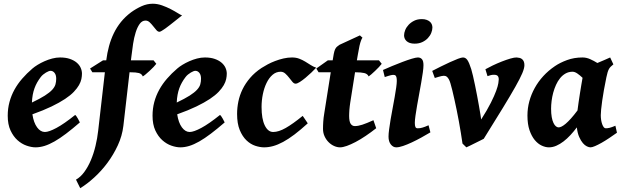

<svg xmlns="http://www.w3.org/2000/svg" viewBox="-20 -762 3295 1019"><path d="M415 -371.1Q415 -357.9 411.9 -342.5Q408.7 -327.1 399.2 -310.3Q389.6 -293.5 372.1 -274.9Q354.5 -256.3 325.2 -236.8Q295.9 -217.3 253.4 -196.8Q210.9 -176.3 151.9 -155.3Q158.7 -110.8 176.8 -86.2Q194.8 -61.5 218.3 -61.5Q239.3 -61.5 279.5 -83Q319.8 -104.5 378.9 -151.9Q381.8 -150.4 385.7 -144.8Q389.6 -139.2 393.3 -132.6Q397 -126 399.9 -120.1L403.8 -112.3Q363.8 -77.6 330.6 -52.5Q297.4 -27.3 269 -11.2Q240.7 4.9 216.1 12.5Q191.4 20 168.5 20Q147 20 121.1 11Q95.2 2 73 -17.8Q50.8 -37.6 35.9 -69.6Q21 -101.6 21 -147.9Q21 -186 30.3 -220.5Q39.6 -254.9 56.6 -285.9Q73.7 -316.9 97.9 -344.7Q122.1 -372.6 152.3 -398.4Q163.1 -407.7 179.7 -418Q196.3 -428.2 216.1 -437Q235.8 -445.8 257.1 -451.4Q278.3 -457 298.8 -457Q328.6 -457 350.6 -449.5Q372.6 -441.9 387 -429.7Q401.4 -417.5 408.2 -402.1Q415 -386.7 415 -371.1ZM195.8 -352.5Q185.1 -338.4 177 -324Q168.9 -309.6 163.1 -293.5Q157.2 -277.3 153.8 -258.8Q150.4 -240.2 149.4 -217.8Q192.4 -238.3 218 -254.6Q243.7 -271 257.1 -285.6Q270.5 -300.3 274.4 -314.5Q278.3 -328.6 278.3 -344.2Q278.3 -364.3 269.5 -375.2Q260.7 -386.2 248 -386.2Q244.1 -386.2 237.8 -383.8Q231.4 -381.3 224.1 -377Q216.8 -372.6 209.2 -366.5Q201.7 -360.4 195.8 -352.5Z M946.3 -680.2Q939.5 -675.3 929 -666.7Q918.5 -658.2 906.5 -648.7Q894.5 -639.2 881.8 -629.2Q869.1 -619.1 858.2 -611.3Q847.2 -603.5 838.6 -598.4Q830.1 -593.3 826.2 -593.3Q817.9 -593.3 809.8 -602.5Q801.8 -611.8 793 -623Q784.2 -634.3 774.4 -643.6Q764.6 -652.8 752.4 -652.8Q733.9 -652.8 721.2 -635Q708.5 -617.2 700 -589.8Q691.4 -562.5 686.3 -529.3Q681.2 -496.1 677.7 -464.8L674.8 -441.9H794.9L809.6 -423.3Q804.7 -416.5 794.7 -406.2Q784.7 -396 773.7 -385.7Q762.7 -375.5 752.7 -367.2Q742.7 -358.9 737.8 -356.4Q732.4 -370.1 717.3 -374.3Q702.1 -378.4 672.9 -378.4H667.5L634.8 -94.2Q628.4 -40.5 605.2 9.5Q582 59.6 549.8 102.8Q517.6 146 479.7 180.4Q441.9 214.8 405.8 236.8L383.3 191.4Q407.7 177.7 427.5 150.6Q447.3 123.5 462.2 88.4Q477.1 53.2 486.8 12.7Q496.6 -27.8 501 -67.9L536.6 -378.4H470.2L458 -398.4L526.9 -441.9H543.9Q548.8 -481 558.6 -517.1Q568.4 -553.2 584 -585.4Q599.6 -617.7 622.3 -645.8Q645 -673.8 675.8 -696.8Q702.1 -715.8 731.2 -729Q760.3 -742.2 790.5 -742.2Q815.4 -742.2 840.1 -733.4Q864.7 -724.6 886 -713.6Q907.2 -702.6 923.1 -692.6Q939 -682.6 946.3 -680.2Z M1183.6 -371.1Q1183.6 -357.9 1180.4 -342.5Q1177.2 -327.1 1167.7 -310.3Q1158.2 -293.5 1140.6 -274.9Q1123 -256.3 1093.8 -236.8Q1064.5 -217.3 1022 -196.8Q979.5 -176.3 920.4 -155.3Q927.2 -110.8 945.3 -86.2Q963.4 -61.5 986.8 -61.5Q1007.8 -61.5 1048.1 -83Q1088.4 -104.5 1147.5 -151.9Q1150.4 -150.4 1154.3 -144.8Q1158.2 -139.2 1161.9 -132.6Q1165.5 -126 1168.5 -120.1L1172.4 -112.3Q1132.3 -77.6 1099.1 -52.5Q1065.9 -27.3 1037.6 -11.2Q1009.3 4.9 984.6 12.5Q960 20 937 20Q915.5 20 889.6 11Q863.8 2 841.6 -17.8Q819.3 -37.6 804.4 -69.6Q789.6 -101.6 789.6 -147.9Q789.6 -186 798.8 -220.5Q808.1 -254.9 825.2 -285.9Q842.3 -316.9 866.5 -344.7Q890.6 -372.6 920.9 -398.4Q931.6 -407.7 948.2 -418Q964.8 -428.2 984.6 -437Q1004.4 -445.8 1025.6 -451.4Q1046.9 -457 1067.4 -457Q1097.2 -457 1119.1 -449.5Q1141.1 -441.9 1155.5 -429.7Q1169.9 -417.5 1176.8 -402.1Q1183.6 -386.7 1183.6 -371.1ZM964.4 -352.5Q953.6 -338.4 945.6 -324Q937.5 -309.6 931.6 -293.5Q925.8 -277.3 922.4 -258.8Q918.9 -240.2 918 -217.8Q960.9 -238.3 986.6 -254.6Q1012.2 -271 1025.6 -285.6Q1039.1 -300.3 1043 -314.5Q1046.9 -328.6 1046.9 -344.2Q1046.9 -364.3 1038.1 -375.2Q1029.3 -386.2 1016.6 -386.2Q1012.7 -386.2 1006.3 -383.8Q1000 -381.3 992.7 -377Q985.4 -372.6 977.8 -366.5Q970.2 -360.4 964.4 -352.5Z M1658.2 -402.8Q1647.9 -391.6 1632.6 -377Q1617.2 -362.3 1601.3 -349.1Q1585.4 -335.9 1571.3 -326.9Q1557.1 -317.9 1548.8 -317.9Q1540 -317.9 1531.7 -327.9Q1523.4 -337.9 1514.4 -349.6Q1505.4 -361.3 1494.4 -371.3Q1483.4 -381.3 1469.7 -381.3Q1445.3 -381.3 1426.5 -365Q1407.7 -348.6 1394.8 -322Q1381.8 -295.4 1375 -262Q1368.2 -228.5 1368.2 -194.3Q1368.2 -130.9 1385.3 -96.2Q1402.3 -61.5 1429.7 -61.5Q1459 -61.5 1496.3 -82.8Q1533.7 -104 1586.4 -147Q1588.4 -144.5 1592.3 -138.7Q1596.2 -132.8 1600.6 -126.5Q1605 -120.1 1608.6 -114.7Q1612.3 -109.4 1613.3 -107.4Q1575.2 -72.8 1543 -48.3Q1510.7 -23.9 1482.7 -8.8Q1454.6 6.3 1429.9 13.2Q1405.3 20 1381.8 20Q1359.9 20 1334.7 11.7Q1309.6 3.4 1288.1 -17.1Q1266.6 -37.6 1252.4 -71.8Q1238.3 -106 1238.3 -157.2Q1238.3 -189.9 1245.1 -223.4Q1252 -256.8 1267.3 -288.3Q1282.7 -319.8 1307.4 -348.6Q1332 -377.4 1368.2 -401.4Q1381.8 -410.2 1400.4 -420.2Q1418.9 -430.2 1440.2 -438.2Q1461.4 -446.3 1484.4 -451.7Q1507.3 -457 1529.8 -457Q1551.3 -457 1568.4 -450.4Q1585.4 -443.8 1600.3 -434.8Q1615.2 -425.8 1629.2 -416.7Q1643.1 -407.7 1658.2 -402.8Z M1976.6 -81.5Q1948.7 -59.6 1920.9 -40.8Q1893.1 -22 1867.4 -8.5Q1841.8 4.9 1820.6 12.5Q1799.3 20 1784.7 20Q1769 20 1752.9 12.7Q1736.8 5.4 1723.9 -7.6Q1710.9 -20.5 1702.6 -38.6Q1694.3 -56.6 1694.3 -78.1Q1694.3 -87.4 1694.6 -96.7Q1694.8 -106 1695.6 -116Q1696.3 -126 1697.5 -137.2Q1698.7 -148.4 1701.2 -162.1L1735.4 -378.4H1670.9L1658.7 -398.4L1720.2 -441.9H1745.6L1748.5 -459Q1751.5 -479 1754.6 -489.7Q1757.8 -500.5 1762 -506.6Q1766.1 -512.7 1771 -516.1Q1775.9 -519.5 1782.2 -524.4L1890.1 -574.2L1903.8 -562Q1899.9 -557.6 1896 -546.4Q1892.1 -536.6 1887.9 -518.6Q1883.8 -500.5 1878.9 -470.2L1874 -441.9H1991.2L2005.9 -423.3Q2001 -416.5 1991.2 -406.2Q1981.4 -396 1970.7 -385.7Q1960 -375.5 1950.4 -367.2Q1940.9 -358.9 1936.5 -356.4Q1930.7 -370.1 1913.3 -374.3Q1896 -378.4 1866.7 -378.4H1864.3L1838.9 -217.8Q1837.4 -208.5 1836.2 -198Q1835 -187.5 1834.2 -178Q1833.5 -168.5 1833.3 -160.2Q1833 -151.9 1833 -147Q1833 -116.7 1841.3 -104.7Q1849.6 -92.8 1863.3 -92.8Q1880.4 -92.8 1902.8 -100.1Q1925.3 -107.4 1961.9 -124Z M2264.2 -59.6Q2241.2 -45.9 2215.6 -31.7Q2189.9 -17.6 2165.3 -6.1Q2140.6 5.4 2119.1 12.7Q2097.7 20 2083 20Q2066.4 20 2054.2 4.6Q2042 -10.7 2042 -37.1Q2042 -51.8 2045.2 -75.9Q2048.3 -100.1 2053.2 -128.9Q2058.1 -157.7 2064 -188.5Q2069.8 -219.2 2074.7 -247.1Q2079.6 -274.9 2082.8 -297.6Q2085.9 -320.3 2085.9 -332Q2085.9 -343.3 2084.5 -349.9Q2083 -356.4 2080.6 -359.6Q2078.1 -362.8 2074.2 -363.8Q2070.3 -364.7 2065.9 -364.7Q2062 -364.7 2054.7 -363Q2047.4 -361.3 2040 -358.9Q2031.2 -356.4 2022 -353L2012.7 -390.6Q2033.2 -399.9 2060.8 -411.4Q2088.4 -422.9 2115.5 -433.1Q2142.6 -443.4 2165 -450.2Q2187.5 -457 2197.8 -457Q2211.4 -457 2219.5 -447.8Q2227.5 -438.5 2227.5 -416Q2227.5 -401.9 2224.1 -377.4Q2220.7 -353 2215.6 -324Q2210.4 -294.9 2204.6 -262.9Q2198.7 -231 2193.6 -201.9Q2188.5 -172.9 2185.1 -148.4Q2181.6 -124 2181.6 -109.9Q2181.6 -94.7 2184.8 -87.9Q2188 -81.1 2196.3 -81.1Q2203.6 -81.1 2210 -82Q2216.3 -83 2222.9 -85Q2229.5 -86.9 2236.8 -89.8Q2244.1 -92.8 2254.4 -97.2ZM2274.9 -616.2Q2274.9 -602.5 2268.8 -587.4Q2262.7 -572.3 2250.7 -559.6Q2238.8 -546.9 2221.2 -538.6Q2203.6 -530.3 2180.7 -530.3Q2166 -530.3 2155.3 -533.9Q2144.5 -537.6 2137.7 -543.9Q2130.9 -550.3 2127.7 -558.1Q2124.5 -565.9 2124.5 -574.2Q2124.5 -587.4 2130.6 -602.5Q2136.7 -617.7 2148.9 -630.6Q2161.1 -643.6 2178.5 -652.1Q2195.8 -660.6 2218.8 -660.6Q2233.4 -660.6 2244.1 -656.7Q2254.9 -652.8 2261.7 -646.7Q2268.6 -640.6 2271.7 -632.6Q2274.9 -624.5 2274.9 -616.2Z M2763.2 -416Q2763.2 -400.4 2752 -373.5Q2740.7 -346.7 2715.1 -301.3Q2689.5 -255.9 2648.4 -188.7Q2607.4 -121.6 2547.4 -25.4Q2543 -22.9 2530 -16.6Q2517.1 -10.3 2502 -2.7Q2486.8 4.9 2473.4 11.5Q2460 18.1 2455.1 20L2434.6 0Q2430.7 -27.3 2425.8 -57.6Q2420.9 -87.9 2415.3 -118.4Q2409.7 -148.9 2403.6 -178.7Q2397.5 -208.5 2391.6 -234.9Q2385.7 -261.2 2380.4 -283.2Q2375 -305.2 2370.6 -319.8Q2366.7 -333 2362.3 -340.8Q2357.9 -348.6 2353.3 -353Q2348.6 -357.4 2344.2 -358.6Q2339.8 -359.9 2335.4 -359.9Q2330.6 -359.9 2322.8 -358.2Q2314.9 -356.4 2307.1 -354Q2298.3 -351.6 2287.6 -348.1L2273.9 -385.7Q2294.4 -396.5 2319.6 -408.9Q2344.7 -421.4 2368.2 -432.1Q2391.6 -442.9 2410.4 -450Q2429.2 -457 2437 -457Q2451.2 -457 2460.7 -443.1Q2470.2 -429.2 2481 -395Q2484.9 -382.3 2490.2 -359.6Q2495.6 -336.9 2501.2 -309.3Q2506.8 -281.7 2512.5 -252.2Q2518.1 -222.7 2522.5 -197.3Q2526.9 -171.9 2530 -153.1Q2533.2 -134.3 2533.7 -127.9Q2566.4 -179.2 2585.2 -216.8Q2604 -254.4 2613.3 -280Q2622.6 -305.7 2624.8 -320.3Q2627 -335 2627 -340.3Q2627 -353.5 2621.1 -359.4Q2615.2 -365.2 2601.6 -365.2Q2593.3 -365.2 2585.7 -363.5Q2578.1 -361.8 2567.4 -357.9L2556.2 -394.5Q2571.8 -403.3 2595.2 -414.6Q2618.7 -425.8 2642.8 -435.3Q2667 -444.8 2688.7 -451.2Q2710.4 -457.5 2722.2 -457Q2730.5 -456.5 2738 -454.6Q2745.6 -452.6 2751.2 -447.8Q2756.8 -442.9 2760 -435.3Q2763.2 -427.7 2763.2 -416Z M3044.9 -175.8Q3047.4 -195.8 3050.8 -219.2Q3054.2 -242.7 3057.9 -266.1Q3061.5 -289.6 3065.2 -311Q3068.8 -332.5 3071.8 -349.1Q3058.1 -362.3 3043.9 -372.1Q3029.8 -381.8 3017.1 -381.3Q2997.1 -380.9 2981 -371.6Q2964.8 -362.3 2952.4 -346.9Q2939.9 -331.5 2930.9 -311.5Q2921.9 -291.5 2916 -269.8Q2910.2 -248 2907.5 -226.1Q2904.8 -204.1 2904.8 -185.1Q2904.8 -159.2 2908.2 -140.4Q2911.6 -121.6 2917.5 -109.4Q2923.3 -97.2 2930.4 -91.6Q2937.5 -85.9 2944.8 -85.9Q2951.2 -85.9 2960.4 -90.3Q2969.7 -94.7 2982.2 -105.2Q2994.6 -115.7 3010.3 -133.1Q3025.9 -150.4 3044.9 -175.8ZM3254.4 -57.6Q3233.9 -43 3212.6 -28.8Q3191.4 -14.6 3172.4 -3.9Q3153.3 6.8 3137.9 13.4Q3122.6 20 3113.8 20Q3106 20 3095 14.9Q3084 9.8 3073.5 -2.4Q3063 -14.6 3054 -34.9Q3044.9 -55.2 3041.5 -85.9Q3025.4 -64.5 3007.6 -45.2Q2989.7 -25.9 2970.9 -11.5Q2952.1 2.9 2932.6 11.5Q2913.1 20 2893.1 20Q2875 20 2855 10.7Q2835 1.5 2818.1 -18.8Q2801.3 -39.1 2790.3 -71Q2779.3 -103 2779.3 -148.9Q2779.3 -187.5 2789.3 -224.4Q2799.3 -261.2 2817.9 -294.9Q2836.4 -328.6 2863.5 -358.2Q2890.6 -387.7 2925.3 -411.1Q2951.7 -429.2 2989.3 -443.1Q3026.9 -457 3071.8 -457Q3092.3 -457 3112.3 -448Q3132.3 -439 3150.4 -427.7Q3168.9 -436 3186.8 -443.1Q3204.6 -450.2 3218.3 -457L3235.4 -420.4Q3227.1 -413.6 3221.4 -408.2Q3215.8 -402.8 3211.9 -395.8Q3208 -388.7 3204.8 -378.4Q3201.7 -368.2 3198.2 -351.6Q3190.9 -316.4 3185.3 -284.9Q3179.7 -253.4 3176 -227.1Q3172.4 -200.7 3170.4 -181.2Q3168.5 -161.6 3168.5 -150.9Q3168.5 -137.7 3170.4 -125.2Q3172.4 -112.8 3176 -102.8Q3179.7 -92.8 3184.3 -86.9Q3189 -81.1 3194.8 -81.1Q3204.6 -81.1 3215.6 -83.7Q3226.6 -86.4 3246.1 -94.7Z"/></svg>

Font: Gentium Book Basic
Style: Bold Italic
Weight: 700
Italic angle: -8°
Designer: J. Victor Gaultney and Annie Olsen
Foundry: SIL International
Version: Version 1.102; 2013; Maintenance release